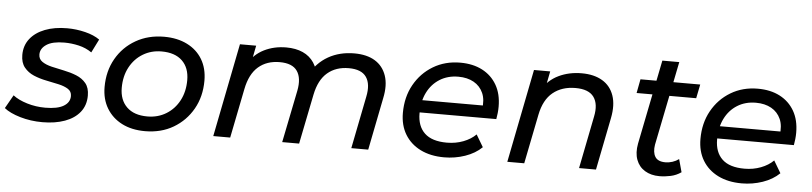

<svg xmlns="http://www.w3.org/2000/svg" viewBox="-54 -863 4587 1085"><g transform="rotate(5 2240.0 -320.0)"><path d="M206 6Q139 6 79.5 -11.5Q20 -29 -12 -55L31 -131Q62 -107 111.5 -92Q161 -77 215 -77Q284 -77 319 -98Q354 -119 354 -155Q354 -181 333 -194.5Q312 -208 278.5 -215.5Q245 -223 207 -230.5Q169 -238 136 -252Q103 -266 81.5 -292.5Q60 -319 60 -363Q60 -416 90 -454.5Q120 -493 174 -514Q228 -535 300 -535Q352 -535 402.5 -522.5Q453 -510 485 -487L447 -411Q414 -434 373 -443.5Q332 -453 291 -453Q224 -453 190 -430.5Q156 -408 156 -374Q156 -348 177 -333.5Q198 -319 231.5 -311Q265 -303 302.5 -295.5Q340 -288 373.5 -274.5Q407 -261 428 -235.5Q449 -210 449 -166Q449 -111 418.5 -72.5Q388 -34 333 -14Q278 6 206 6Z M788 6Q712 6 656.5 -22.5Q601 -51 570 -102.5Q539 -154 539 -223Q539 -313 579 -383.5Q619 -454 689.5 -494.5Q760 -535 850 -535Q925 -535 981 -507Q1037 -479 1067.5 -428Q1098 -377 1098 -307Q1098 -217 1058 -146.5Q1018 -76 948.5 -35Q879 6 788 6ZM794 -78Q854 -78 901 -107Q948 -136 974.5 -186.5Q1001 -237 1001 -302Q1001 -372 960 -411.5Q919 -451 843 -451Q784 -451 737 -422.5Q690 -394 663 -343.5Q636 -293 636 -227Q636 -158 677 -118Q718 -78 794 -78Z M1929 -535Q2000 -535 2046 -507Q2092 -479 2110.5 -425.5Q2129 -372 2113 -297L2054 0H1958L2017 -297Q2032 -369 2004.5 -409Q1977 -449 1905 -449Q1832 -449 1784 -408Q1736 -367 1719 -283L1662 0H1566L1626 -297Q1640 -369 1612.5 -409Q1585 -449 1513 -449Q1440 -449 1392 -407.5Q1344 -366 1327 -280L1271 0H1175L1280 -530H1372L1342 -378L1324 -419Q1361 -479 1417.5 -507Q1474 -535 1543 -535Q1597 -535 1637 -517Q1677 -499 1700.5 -463.5Q1724 -428 1728 -378L1676 -388Q1717 -462 1781.5 -498.5Q1846 -535 1929 -535Z M2485 6Q2407 6 2350 -22.5Q2293 -51 2262 -102.5Q2231 -154 2231 -224Q2231 -314 2270 -384Q2309 -454 2376.5 -494.5Q2444 -535 2530 -535Q2602 -535 2655 -507.5Q2708 -480 2737.5 -429Q2767 -378 2767 -306Q2767 -288 2765 -269.5Q2763 -251 2760 -235H2301L2313 -305H2714L2675 -281Q2684 -337 2667 -375.5Q2650 -414 2613.5 -434.5Q2577 -455 2526 -455Q2466 -455 2420.5 -426.5Q2375 -398 2350 -347.5Q2325 -297 2325 -229Q2325 -157 2366.5 -117.5Q2408 -78 2493 -78Q2543 -78 2586 -94.5Q2629 -111 2657 -139L2698 -70Q2660 -33 2603 -13.5Q2546 6 2485 6Z M3219 -535Q3289 -535 3336 -507Q3383 -479 3401.5 -425.5Q3420 -372 3405 -297L3346 0H3250L3309 -297Q3324 -369 3295 -409Q3266 -449 3191 -449Q3114 -449 3063 -407.5Q3012 -366 2995 -280L2939 0H2843L2948 -530H3040L3010 -378L2992 -419Q3030 -479 3088.5 -507Q3147 -535 3219 -535Z M3706 6Q3658 6 3623.5 -15Q3589 -36 3574.5 -75Q3560 -114 3570 -167L3666 -646H3762L3666 -169Q3659 -126 3674.5 -100.5Q3690 -75 3733 -75Q3753 -75 3773 -81.5Q3793 -88 3809 -100L3829 -27Q3802 -8 3769.5 -1Q3737 6 3706 6ZM3537 -451 3552 -530H3891L3875 -451Z M4173 6Q4095 6 4038 -22.5Q3981 -51 3950 -102.5Q3919 -154 3919 -224Q3919 -314 3958 -384Q3997 -454 4064.5 -494.5Q4132 -535 4218 -535Q4290 -535 4343 -507.5Q4396 -480 4425.5 -429Q4455 -378 4455 -306Q4455 -288 4453 -269.5Q4451 -251 4448 -235H3989L4001 -305H4402L4363 -281Q4372 -337 4355 -375.5Q4338 -414 4301.5 -434.5Q4265 -455 4214 -455Q4154 -455 4108.5 -426.5Q4063 -398 4038 -347.5Q4013 -297 4013 -229Q4013 -157 4054.5 -117.5Q4096 -78 4181 -78Q4231 -78 4274 -94.5Q4317 -111 4345 -139L4386 -70Q4348 -33 4291 -13.5Q4234 6 4173 6Z"/></g></svg>

Font: MOST Montserrat Medium
Style: Italic
Weight: 500
Italic angle: -11.3°
Designer: Julieta Ulanovsky
Foundry: Julieta Ulanovsky
Version: Version 8.000;March 11, 2024;FontCreator 15.0.0.2926 64-bit